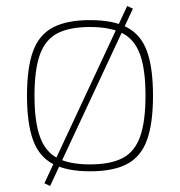

<svg xmlns="http://www.w3.org/2000/svg" viewBox="-20 -559 600 640"><path d="M404 -539 423 -530 147 61 128 52ZM280 -492Q358 -492 404 -467.5Q450 -443 470 -388Q490 -333 490 -240Q490 -148 470 -92.5Q450 -37 404 -12.5Q358 12 280 12Q203 12 156.5 -12.5Q110 -37 90 -92.5Q70 -148 70 -240Q70 -333 90 -388Q110 -443 156.5 -467.5Q203 -492 280 -492ZM280 -469Q212 -469 171.5 -448Q131 -427 113 -377Q95 -327 95 -240Q95 -154 113 -103.5Q131 -53 171.5 -32Q212 -11 280 -11Q348 -11 388.5 -32Q429 -53 447 -103.5Q465 -154 465 -240Q465 -327 447 -377Q429 -427 388.5 -448Q348 -469 280 -469Z"/></svg>

Font: Exo 2 Thin
Style: Regular
Weight: 250
Designer: Natanael Gama
Foundry: Natanael Gama
Version: Version 2.010